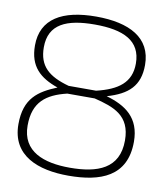

<svg xmlns="http://www.w3.org/2000/svg" viewBox="-78 -734 686 807"><g transform="rotate(10 265.0 -330.5)"><path d="M268 -670C124 -670 35 -620 35 -506C35 -416 82 -375 159 -348C81 -316 24 -279 24 -168C24 -33 139 9 268 9C404 9 515 -30 515 -179C515 -282 452 -324 369 -348C459 -374 505 -416 505 -505C505 -621 410 -670 268 -670ZM268 -25C157 -25 63 -58 63 -169C63 -270 117 -309 204 -330H321C405 -309 477 -285 477 -178C477 -57 386 -25 268 -25ZM268 -636C390 -636 466 -602 466 -504C466 -423 413 -385 321 -363H204C117 -387 73 -424 73 -505C73 -604 148 -636 268 -636Z"/></g></svg>

Font: TitilliumText22L
Style: 1 wt
Weight: 100
Designer: Campivisivi
Foundry: Campivisivi
Version: 1.000